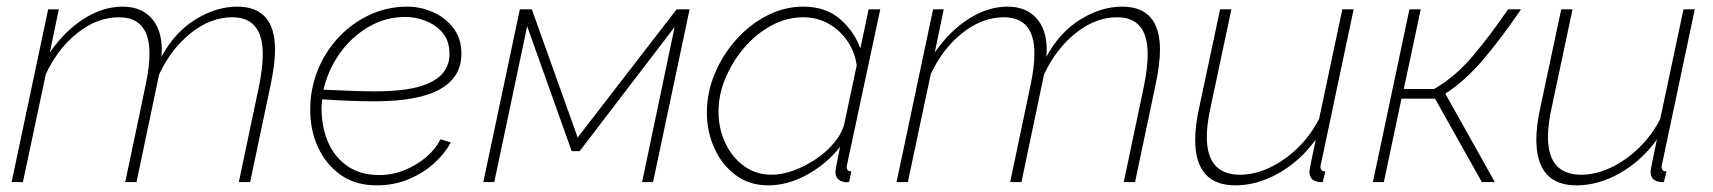

<svg xmlns="http://www.w3.org/2000/svg" viewBox="-20 -548 5157 578"><path d="M125 -520H157L130 -390Q175 -455 232.5 -491.5Q290 -528 349 -528Q409 -528 440.5 -488Q472 -448 466 -377Q506 -451 568.5 -489.5Q631 -528 694 -528Q808 -528 808 -398Q808 -376 804.5 -349.5Q801 -323 795 -294L733 0H699L760 -290Q771 -345 771 -385Q771 -496 679 -496Q614 -496 554.5 -448.5Q495 -401 459 -324L391 0H357L418 -290Q430 -346 430 -387Q430 -496 338 -496Q273 -496 213.5 -449Q154 -402 118 -325L49 0H15Z M1114 10Q1050 10 1005.5 -21.5Q961 -53 937 -105.5Q913 -158 914 -221Q914 -279 935.5 -334Q957 -389 996.5 -432.5Q1036 -476 1090 -502Q1144 -528 1207 -528Q1244 -528 1281 -512.5Q1318 -497 1343 -466Q1368 -435 1369 -390Q1371 -318 1306.5 -280.5Q1242 -243 1107 -243Q1072 -243 1034 -244.5Q996 -246 950 -249Q948 -235 948 -222Q948 -166 967.5 -120.5Q987 -75 1026 -48Q1065 -21 1122 -21Q1161 -21 1198 -36Q1235 -51 1263.5 -75.5Q1292 -100 1306 -129L1337 -119Q1320 -87 1288 -57.5Q1256 -28 1211.5 -9Q1167 10 1114 10ZM1201 -497Q1140 -497 1088.5 -466.5Q1037 -436 1002 -386Q967 -336 954 -278Q1000 -276 1037 -274.5Q1074 -273 1109 -273Q1195 -273 1244.5 -288Q1294 -303 1314.5 -329.5Q1335 -356 1333 -390Q1332 -427 1311.5 -450.5Q1291 -474 1260.5 -485.5Q1230 -497 1201 -497Z M1435 0 1545 -520H1581L1719 -134L2017 -520H2056L1946 0H1913L2011 -467L1725 -93H1701L1567 -469L1468 0Z M2293 10Q2236 10 2194.5 -21Q2153 -52 2130.5 -102Q2108 -152 2108 -209Q2108 -270 2132 -327Q2156 -384 2197 -429.5Q2238 -475 2290 -501.5Q2342 -528 2398 -528Q2466 -528 2509 -490.5Q2552 -453 2570 -402L2595 -520H2630L2531 -57Q2529 -50 2529 -45Q2529 -32 2543 -32L2536 0Q2532 0 2528.5 0.5Q2525 1 2522 0Q2495 -5 2495 -31Q2495 -35 2496 -40.5Q2497 -46 2500 -60.5Q2503 -75 2509 -106Q2468 -54 2409.5 -22Q2351 10 2293 10ZM2303 -22Q2333 -22 2367 -34Q2401 -46 2433 -67Q2465 -88 2488.5 -115Q2512 -142 2521 -172L2559 -351Q2554 -390 2532 -423Q2510 -456 2475.5 -476Q2441 -496 2398 -496Q2348 -496 2302 -471Q2256 -446 2220.5 -404.5Q2185 -363 2164 -313Q2143 -263 2143 -212Q2143 -161 2163.5 -117.5Q2184 -74 2220 -48Q2256 -22 2303 -22Z M2789 -520H2821L2794 -390Q2839 -455 2896.5 -491.5Q2954 -528 3013 -528Q3073 -528 3104.5 -488Q3136 -448 3130 -377Q3170 -451 3232.5 -489.5Q3295 -528 3358 -528Q3472 -528 3472 -398Q3472 -376 3468.5 -349.5Q3465 -323 3459 -294L3397 0H3363L3424 -290Q3435 -345 3435 -385Q3435 -496 3343 -496Q3278 -496 3218.5 -448.5Q3159 -401 3123 -324L3055 0H3021L3082 -290Q3094 -346 3094 -387Q3094 -496 3002 -496Q2937 -496 2877.5 -449Q2818 -402 2782 -325L2713 0H2679Z M3699 10Q3578 10 3578 -128Q3578 -169 3590 -224L3653 -520H3687L3625 -228Q3613 -175 3613 -136Q3613 -22 3713 -22Q3757 -22 3802.5 -43.5Q3848 -65 3887 -103Q3926 -141 3951 -190L4021 -520H4055L3961 -75Q3959 -66 3957 -57Q3955 -48 3955 -47Q3955 -32 3970 -32L3962 0Q3953 1 3946 -1Q3922 -6 3922 -31Q3922 -34 3923 -40Q3924 -46 3928 -65.5Q3932 -85 3941 -128Q3895 -64 3830 -27Q3765 10 3699 10Z M4113 0 4223 -520H4257L4206 -280H4297Q4360 -316 4413 -378.5Q4466 -441 4520 -520H4559Q4499 -432 4445 -368.5Q4391 -305 4331 -266L4480 0H4441L4300 -251H4199L4146 0Z M4726 10Q4605 10 4605 -128Q4605 -169 4617 -224L4680 -520H4714L4652 -228Q4640 -175 4640 -136Q4640 -22 4740 -22Q4784 -22 4829.5 -43.5Q4875 -65 4914 -103Q4953 -141 4978 -190L5048 -520H5082L4988 -75Q4986 -66 4984 -57Q4982 -48 4982 -47Q4982 -32 4997 -32L4989 0Q4980 1 4973 -1Q4949 -6 4949 -31Q4949 -34 4950 -40Q4951 -46 4955 -65.5Q4959 -85 4968 -128Q4922 -64 4857 -27Q4792 10 4726 10Z"/></svg>

Font: Raleway ExtraLight
Style: Italic
Weight: 200
Italic angle: -12°
Designer: Matt McInerney, Pablo Impallari, Rodrigo Fuenzalida
Foundry: Matt McInerney, Pablo Impallari, Rodrigo Fuenzalida
Version: Version 4.026